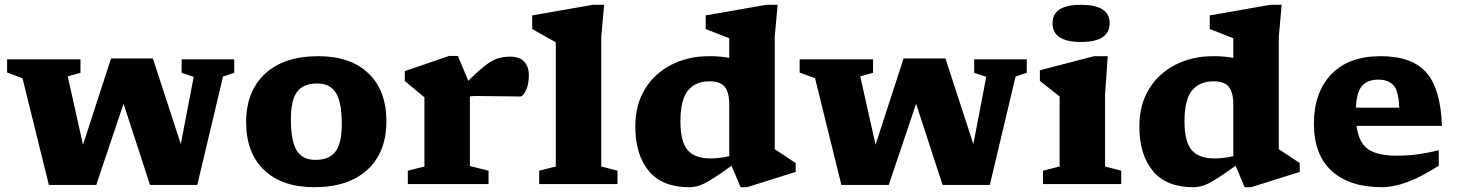

<svg xmlns="http://www.w3.org/2000/svg" viewBox="-20 -765 6054 798"><path d="M785 -445.5 735 -462.5V-518.5H953.5V-462.5L907 -447L800 3.5H603.5L493.5 -334L380 3.5H183L73.5 -440L9.5 -463.5V-518.5H314.5V-462.5L261.5 -447.5L325 -163.5L441.5 -522H615.5L731.5 -166Z M1286.5 13Q1152 13 1077.5 -58.5Q1003 -130 1003 -257Q1003 -386 1082 -458.8Q1161 -531.5 1302.5 -531.5Q1437 -531.5 1511.5 -460Q1586 -388.5 1586 -261.5Q1586 -132 1507 -59.5Q1428 13 1286.5 13ZM1291 -100.5Q1348 -100.5 1374.2 -134.8Q1400.5 -169 1400.5 -249Q1400.5 -339 1376.5 -378.5Q1352.5 -418 1298 -418Q1241 -418 1215 -383.8Q1189 -349.5 1189 -269.5Q1189 -179.5 1212.8 -140Q1236.5 -100.5 1291 -100.5Z M2100.5 -529.5Q2140 -529.5 2159 -508.5Q2178 -487.5 2178 -452.5Q2178 -414 2165.8 -389Q2153.5 -364 2142.5 -364Q2094.5 -364 2051.2 -365Q2008 -366 1961 -366Q1943 -366 1933 -364.5V-75L2010.5 -55.5V0H1675V-55.5L1744 -73V-360.5Q1734.5 -369 1712.2 -387Q1690 -405 1662.5 -428.5V-469.5L1846.5 -532.5H1883L1926.5 -429Q1970.5 -473 1999 -494.5Q2027.5 -516 2050.5 -522.8Q2073.5 -529.5 2100.5 -529.5Z M2479 -73 2546.5 -55.5V0H2221V-55.5L2290 -73V-589.5Q2280 -595 2250.5 -611.2Q2221 -627.5 2192 -644.5V-701L2444 -745H2491L2479 -612Z M3287 -50.5 3085 13H3058L3020.5 -76Q2963.5 -35 2931.8 -16Q2900 3 2881.2 8Q2862.5 13 2844.5 13Q2732.5 13 2676.5 -54.5Q2620.5 -122 2620.5 -239Q2620.5 -330 2661 -395.5Q2701.5 -461 2771 -496.2Q2840.5 -531.5 2927.5 -531.5Q2975 -531.5 3011 -524.5V-606Q3005 -608 2987 -615.2Q2969 -622.5 2948 -630.8Q2927 -639 2913 -644.5V-701L3165 -745H3212L3200 -612V-145Q3206 -141 3222.8 -129.8Q3239.5 -118.5 3258 -106.5Q3276.5 -94.5 3287 -87.5ZM3011 -329.5Q3011 -380.5 2992.5 -403.8Q2974 -427 2929 -427Q2870.5 -427 2839.2 -388.8Q2808 -350.5 2808 -260.5Q2808 -176 2838 -141.2Q2868 -106.5 2933.5 -106.5Q2970 -106.5 3011 -116Z M4079 -445.5 4029 -462.5V-518.5H4247.5V-462.5L4201 -447L4094 3.5H3897.5L3787.5 -334L3674 3.5H3477L3367.5 -440L3303.5 -463.5V-518.5H3608.5V-462.5L3555.5 -447.5L3619 -163.5L3735.5 -522H3909.5L4025.5 -166Z M4473 -590.5Q4354.5 -590.5 4354.5 -669Q4354.5 -745 4473 -745Q4592 -745 4592 -669Q4592 -590.5 4473 -590.5ZM4584 -531.5 4573 -372.5V-73L4640 -55.5V0H4315V-55.5L4384 -73V-364Q4375.5 -371 4350.2 -390.8Q4325 -410.5 4302 -428.5V-473L4527.5 -531.5Z M5382 -50.5 5180 13H5153L5115.5 -76Q5058.5 -35 5026.8 -16Q4995 3 4976.2 8Q4957.5 13 4939.5 13Q4827.5 13 4771.5 -54.5Q4715.5 -122 4715.5 -239Q4715.5 -330 4756 -395.5Q4796.5 -461 4866 -496.2Q4935.5 -531.5 5022.5 -531.5Q5070 -531.5 5106 -524.5V-606Q5100 -608 5082 -615.2Q5064 -622.5 5043 -630.8Q5022 -639 5008 -644.5V-701L5260 -745H5307L5295 -612V-145Q5301 -141 5317.8 -129.8Q5334.5 -118.5 5353 -106.5Q5371.5 -94.5 5382 -87.5ZM5106 -329.5Q5106 -380.5 5087.5 -403.8Q5069 -427 5024 -427Q4965.5 -427 4934.2 -388.8Q4903 -350.5 4903 -260.5Q4903 -176 4933 -141.2Q4963 -106.5 5028.5 -106.5Q5065 -106.5 5106 -116Z M5718 -531.5Q5849 -531.5 5908.5 -463.2Q5968 -395 5973 -242H5618Q5627 -172 5666 -145Q5705 -118 5784.5 -118Q5836.5 -118 5878.8 -124.5Q5921 -131 5960 -140.5V-76.5Q5886 -28.5 5828.2 -7.8Q5770.5 13 5724 13Q5589.5 13 5515.2 -54.2Q5441 -121.5 5441 -251Q5441 -380.5 5513 -456Q5585 -531.5 5718 -531.5ZM5708.5 -434Q5664.5 -434 5641.5 -408.8Q5618.5 -383.5 5615.5 -317.5H5795.5Q5793 -388.5 5771.2 -411.2Q5749.5 -434 5708.5 -434Z"/></svg>

Font: Newsreader 6pt
Style: Bold
Weight: 700
Designer: Hugues Gentile
Foundry: Production Type
Version: Version 1.003; ttfautohint (v1.8.3)